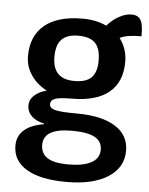

<svg xmlns="http://www.w3.org/2000/svg" viewBox="-56 -645 696 895"><g transform="rotate(5 292.5 -197.0)"><path d="M578 -502Q507 -502 477 -485Q513 -438 513 -376Q513 -282 453.5 -233Q394 -184 279 -184Q225 -184 203 -176.5Q181 -169 181 -150Q181 -131 207.5 -124Q234 -117 309 -117Q426 -117 489.5 -77Q553 -37 553 36Q553 115 482.5 160Q412 205 289 205Q167 205 102 166.5Q37 128 37 57Q37 12 68.5 -16Q100 -44 161 -54V-57Q123 -65 102 -85.5Q81 -106 81 -136Q81 -162 102.5 -182Q124 -202 160 -211Q113 -236 86 -276Q59 -316 59 -364Q59 -459 120.5 -509.5Q182 -560 298 -560Q361 -560 410 -537Q434 -565 465 -582Q496 -599 523 -599Q555 -599 567 -577Q579 -555 578 -502ZM389 -372Q389 -428 364 -453.5Q339 -479 285 -479Q232 -479 207 -453Q182 -427 182 -372Q182 -319 207.5 -293Q233 -267 285 -267Q339 -267 364 -292Q389 -317 389 -372ZM161 42Q161 83 192.5 103Q224 123 289 123Q360 123 397.5 102.5Q435 82 435 42Q435 2 400.5 -16.5Q366 -35 293 -35Q161 -35 161 42Z"/></g></svg>

Font: Krub SemiBold
Style: Regular
Weight: 600
Version: Version 1.000; ttfautohint (v1.6)